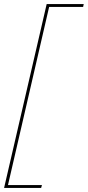

<svg xmlns="http://www.w3.org/2000/svg" viewBox="-41 -750 429 938"><path d="M365 -716H199L-2 154H164L160 168H-21L187 -730H368Z"/></svg>

Font: Work Sans Thin
Style: Italic
Weight: 250
Italic angle: -13°
Designer: Wei Huang
Foundry: Wei Huang
Version: Version 2.012